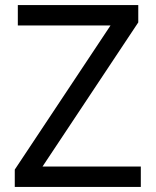

<svg xmlns="http://www.w3.org/2000/svg" viewBox="-20 -734 612 754"><path d="M533 0H38V-68L414 -634H50V-714H523V-646L147 -80H533Z"/></svg>

Font: Noto Sans Tagbanwa
Style: Regular
Weight: 400
Designer: Monotype Design Team
Foundry: Monotype Imaging Inc.
Version: Version 2.001; ttfautohint (v1.8.4.7-5d5b)